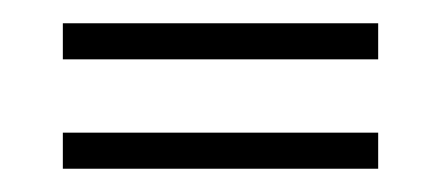

<svg xmlns="http://www.w3.org/2000/svg" viewBox="-20 -392 380 165"><path d="M305 -372V-341H34V-372ZM305 -278V-247H34V-278Z"/></svg>

Font: Moniqa Paragraph
Style: Regular
Weight: 400
Designer: Rajesh Rajput
Foundry: Rajesh Rajput
Version: Version 1.000